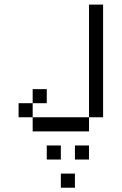

<svg xmlns="http://www.w3.org/2000/svg" viewBox="-20 -708 540 852"><path d="M312.5 125V62.5H250V125ZM250 0V-62.5H187.5V0ZM375 0V-62.5H312.5V0ZM187.5 -250V-312.5H125V-250H62.5V-187.5H125V-125H375V-187.5H125V-250ZM375 -187.5H437.5Q437.5 -187.5 437.5 -687.5H375Q375 -687.5 375 -187.5Z"/></svg>

Font: BFUnifontExMono
Style: Regular
Weight: 500
Version: Version 15.0.06